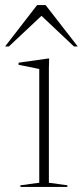

<svg xmlns="http://www.w3.org/2000/svg" viewBox="-55 -738 327 758"><path d="M139 -507 138 -469V-16.5L211 -6.5V0H25.5V-6.5L100 -16.5V-465.5Q94.5 -466.5 81 -469.5Q67.5 -472.5 50.8 -475.8Q34 -479 18.5 -482V-490.5L135 -507ZM-35 -554.5 91.5 -718H125L252 -554.5H237L96.5 -687H121L-20 -554.5Z"/></svg>

Font: Newsreader 60pt ExtraLight
Style: Regular
Weight: 250
Designer: Hugues Gentile
Foundry: Production Type
Version: Version 1.003